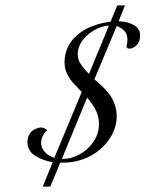

<svg xmlns="http://www.w3.org/2000/svg" viewBox="-20 -694 541 714"><path d="M139 0 176 -91Q142 -96 112 -114Q82 -132 82 -167Q82 -185 92 -199Q102 -213 122 -218Q128 -220 132 -220Q140 -220 146 -216.5Q152 -213 156 -209Q152 -207 149.5 -204Q147 -201 145 -199Q133 -181 133 -163Q133 -144 146.5 -129Q160 -114 182 -107L284 -352L259 -378Q241 -397 230.5 -417Q220 -437 220 -464Q220 -492 232.5 -519Q245 -546 269 -565Q292 -585 325.5 -597.5Q359 -610 391 -613L416 -674H445L421 -615Q454 -614 477.5 -601Q501 -588 501 -562Q501 -538 487.5 -525.5Q474 -513 462 -513Q453 -513 450 -520Q452 -527 453 -533.5Q454 -540 454 -545Q454 -567 442 -579.5Q430 -592 414 -597L331 -399Q342 -389 352.5 -380Q363 -371 370 -363Q393 -340 403.5 -314Q414 -288 414 -262Q414 -218 387.5 -178Q361 -138 315 -113.5Q269 -89 212 -89H204L167 0ZM311 -419 385 -599Q357 -597 330 -581.5Q303 -566 286 -542.5Q269 -519 269 -493Q269 -484 271.5 -474.5Q274 -465 280 -456Q292 -438 311 -419ZM210 -103H213Q246 -103 277 -120.5Q308 -138 328 -167.5Q348 -197 348 -233Q348 -256 339 -278Q333 -292 324 -305Q315 -318 304 -331Z"/></svg>

Font: MonteCarlo
Style: Regular
Weight: 400
Designer: Robert E. Leuschke
Foundry: Robert E. Leuschke
Version: Version 1.010; ttfautohint (v1.8.3)